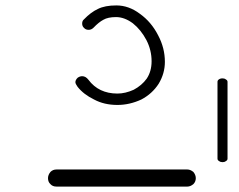

<svg xmlns="http://www.w3.org/2000/svg" viewBox="-20 -691 880 708"><path d="M813 -97C817 -99 819 -102 819 -106V-389C819 -393 817 -396 813 -398C809.7 -400.7 805.7 -402 801 -402C795 -402 790.3 -400.7 787 -398C783.7 -396 782 -393 782 -389V-106C782 -102 784 -99 788 -97C791.3 -94.3 795.7 -93 801 -93C805.7 -93 809.7 -94.3 813 -97ZM413 -304C443 -304 472.3 -310.7 501 -324C527.7 -338 549 -357.3 565 -382C580.3 -407.3 588 -434.3 588 -463C588 -497 579.7 -529.7 563 -561C546.3 -593.7 524 -620 496 -640C468.7 -660.7 439.7 -671 409 -671C381 -671 358.3 -666.7 341 -658C323.7 -650 306.3 -637 289 -619C285 -615.7 283 -610.7 283 -604C283 -597.3 285.3 -592 290 -588C294 -583.3 299.7 -581 307 -581C313.7 -581 319.7 -583.7 325 -589C337.7 -602.3 349.7 -612 361 -618C372.3 -624.7 388 -628 408 -628C428.7 -628 449.3 -620.3 470 -605C490 -589 506.7 -568.3 520 -543C532.7 -518.3 539 -492.3 539 -465C539 -440.3 533 -419 521 -401C509 -384.3 493 -370.7 473 -360C452.3 -350.7 432.3 -346 413 -346C367 -346 331.3 -363 306 -397C299.3 -405.7 291.7 -410 283 -410C277 -410 271.3 -408 266 -404C260.7 -398.7 258 -393.3 258 -388C258 -384 260.7 -378.3 266 -371C280.7 -352.3 301 -336.7 327 -324C351.7 -310.7 380.3 -304 413 -304ZM188 -3H671C678.3 -3 685.7 -6 693 -12C699 -18 702 -25.3 702 -34C702 -42 699 -49.7 693 -57C685.7 -63 678.3 -66 671 -66H188C179.3 -66 172 -63 166 -57C160 -49.7 157 -42 157 -34C157 -24.7 160 -17.3 166 -12C171.3 -6 178.7 -3 188 -3Z"/></svg>

Font: naYanakamik
Style: Regular
Weight: 500
Designer: Nagarjuna G.,Vikas B.,Ruchir J.,Tushar G.,Vinay J.
Foundry: gnowledge lab
Version: 1.1